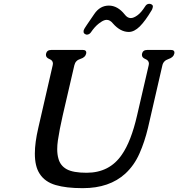

<svg xmlns="http://www.w3.org/2000/svg" viewBox="-20 -957 934 1006"><path d="M433.6 -775.4Q415.5 -779.8 418 -794.4V-795.9Q420.4 -806.2 435.1 -826.7L474.1 -883.8Q503.9 -927.7 550.3 -927.7Q596.2 -927.7 633.3 -881.3Q647.5 -862.3 665 -862.3Q680.2 -862.3 699.7 -876.5Q719.2 -890.1 740.7 -923.8Q748.5 -937 762.2 -937Q764.6 -937 767.6 -936.5Q783.2 -932.1 780.8 -920.4L779.8 -916.5Q777.8 -907.7 774.9 -903.8Q741.2 -847.2 712.4 -818.4Q683.1 -789.6 654.8 -789.6Q610.8 -789.6 571.8 -834Q556.6 -853 539.1 -853Q525.9 -853 509.3 -841.8L497.6 -833.5Q476.1 -816.9 455.6 -786.6Q447.3 -775.4 433.6 -775.4ZM180.7 -287.1 255.9 -614.3Q256.8 -619.1 257.3 -623.5Q257.3 -640.6 239.3 -647.5Q220.7 -654.8 220.7 -669.4Q220.7 -672.4 221.2 -675.3Q225.6 -695.3 248.5 -695.3H414.1Q432.1 -695.3 432.1 -681.6Q432.1 -678.7 431.2 -675.3Q426.8 -656.2 401.4 -648.4Q375.5 -640.6 369.6 -615.2L308.6 -352.1Q291.5 -277.3 283.2 -220.7Q279.8 -196.3 279.8 -175.3Q279.8 -147.9 286.1 -126Q295.9 -88.9 329.6 -70.3Q363.3 -51.8 433.6 -51.8Q554.2 -51.8 618.7 -147Q667 -216.3 698.2 -352.1L758.8 -613.8Q759.8 -618.7 760.3 -623Q760.3 -640.1 742.2 -647.5Q723.6 -654.8 723.6 -669.4Q723.6 -672.4 724.1 -675.3Q728.5 -695.3 751.5 -695.3H876Q894 -695.3 894 -681.6Q894 -678.7 893.1 -675.3Q888.7 -656.2 862.3 -647.5Q835.9 -638.7 830.6 -613.8L755.4 -287.1Q737.8 -213.4 710.4 -151.9Q683.1 -90.3 636.7 -47.4Q553.2 28.8 415 28.8Q412.6 28.8 410.2 28.8Q327.6 28.8 272 12.7Q214.4 -3.9 187 -47.9Q162.6 -85.9 162.6 -152.3Q162.6 -209.5 180.7 -287.1Z"/></svg>

Font: Caudex
Style: Bold
Weight: 700
Italic angle: -13°
Version: Version 1.04